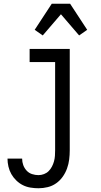

<svg xmlns="http://www.w3.org/2000/svg" viewBox="-20 -781 540 1024"><path d="M185 223Q164 223 142.5 219.5Q121 216 102 206.5Q83 197 67 181.5Q51 166 40.5 147.5Q30 129 25 107.5Q20 86 20 65H98Q98 83 104 99.5Q110 116 122 129Q134 142 151 147.5Q168 153 185 153Q200 153 214.5 147.5Q229 142 239.5 131.5Q250 121 257 107.5Q264 94 268 79.5Q272 65 273 50Q274 35 274 20V-450H138V-520H352V20Q352 45 349 69.5Q346 94 337.5 117.5Q329 141 314.5 161.5Q300 182 279.5 196.5Q259 211 234.5 217Q210 223 185 223ZM208 -592 165 -622 256 -761H354L445 -622L402 -592L305 -705Z"/></svg>

Font: Iosevka Term
Style: Regular
Weight: 400
Monospace: yes
Designer: Belleve Invis
Foundry: Belleve Invis
Version: Version 30.0.1